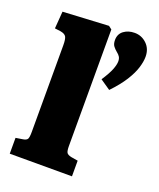

<svg xmlns="http://www.w3.org/2000/svg" viewBox="-144 -868 794 957"><g transform="rotate(20 253.5 -389.5)"><path d="M24 0V-84L62 -90Q80 -93 85 -102Q90 -111 90 -139V-599Q90 -632 83 -644Q76 -656 53 -660L22 -664L29 -755L271 -768L288 -755V-137Q288 -111 293.5 -102Q299 -93 318 -89L354 -83V0ZM381 -468 327 -505Q355 -548 365 -574Q375 -600 375 -617Q375 -631 369.5 -640.5Q364 -650 351 -660Q341 -668 332 -679.5Q323 -691 323 -712Q323 -744 346.5 -761.5Q370 -779 404 -779Q441 -779 468 -753Q495 -727 495 -685Q495 -660 485 -627Q475 -594 450 -554Q425 -514 381 -468Z"/></g></svg>

Font: Literata ExtraBold
Style: Regular
Weight: 800
Designer: Latin by Veronika Burian and Jose Scaglione. Greek by Irene Vlachou. Cyrillic by Vera Evstafieva.
Foundry: TypeTogether
Version: Version 3.103;gftools[0.9.29]